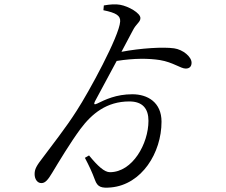

<svg xmlns="http://www.w3.org/2000/svg" viewBox="-20 -812 1040 882"><path d="M455 -765C514 -753 534 -740 532 -713C528 -646 388 -389 332 -303C282 -224 215 -140 179 -91C146 -49 139 -34 139 -12C139 11 152 30 171 29C188 29 201 13 219 -17C251 -70 302 -155 349 -219C402 -290 470 -346 574 -346C636 -346 662 -312 662 -257C662 -152 589 -21 485 -21C460 -21 430 -48 389 -98L370 -87C390 -49 403 -21 416 14C428 48 446 53 490 49C631 36 722 -110 722 -253C722 -342 658 -379 588 -379C513 -379 463 -354 426 -336C411 -329 411 -335 416 -346L516 -532C597 -545 664 -544 715 -536C775 -526 810 -497 833 -497C851 -497 860 -507 860 -524C860 -551 821 -584 780 -590C730 -597 628 -591 538 -574L590 -672C606 -704 625 -710 625 -729C625 -752 571 -783 532 -790C511 -794 485 -792 457 -787Z"/></svg>

Font: Source Han Serif KR
Style: Regular
Weight: 400
Designer: Ryoko NISHIZUKA 西塚涼子 (kana & ideographs); Frank Grießhammer (Latin, Greek & Cyrillic); Wenlong ZHANG 张文龙 (bopomofo); San
Foundry: Adobe
Version: Version 2.001;hotconv 1.1.0;makeotfexe 2.6.0